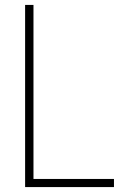

<svg xmlns="http://www.w3.org/2000/svg" viewBox="-20 -760 485 780"><path d="M82 0V-740H116V-33H443V0Z"/></svg>

Font: Encode Sans Cnd Th
Style: Regular
Weight: 100
Width: 3
Designer: Multiple Designers
Foundry: Impallari Type
Version: Version 3.002; ttfautohint (v1.8.3) -l 8 -r 50 -G 200 -x 14 